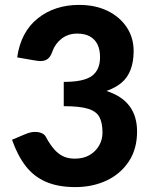

<svg xmlns="http://www.w3.org/2000/svg" viewBox="-20 -755 621 783"><path d="M287 8Q217 8 167.5 -13.5Q118 -35 85 -77.5Q52 -120 29 -185Q62 -199 78.5 -206Q95 -213 104.5 -215Q114 -217 124 -217Q139 -217 151 -211.5Q163 -206 168 -195Q185 -164 202 -145Q219 -126 239 -117Q259 -108 285 -108Q321 -108 346 -123Q371 -138 384.5 -162Q398 -186 398 -214Q398 -254 385.5 -277.5Q373 -301 339 -311.5Q305 -322 240 -322V-421Q322 -421 355 -445.5Q388 -470 388 -522Q388 -553 377.5 -574Q367 -595 346.5 -606.5Q326 -618 295 -618Q258 -618 231.5 -597.5Q205 -577 194 -546Q187 -525 175.5 -515.5Q164 -506 145 -506Q136 -506 116 -509.5Q96 -513 50 -521Q65 -625 134 -680Q203 -735 303 -735Q369 -735 419 -710.5Q469 -686 497 -643.5Q525 -601 525 -547Q525 -503 512.5 -470.5Q500 -438 475.5 -417.5Q451 -397 414 -384Q477 -364 508 -322.5Q539 -281 539 -219Q539 -147 505 -96Q471 -45 414 -18.5Q357 8 287 8Z"/></svg>

Font: Aleo ExtraBold
Style: Regular
Weight: 800
Designer: Alessio Laiso
Foundry: Alessio Laiso
Version: Version 2.001;gftools[0.9.29]